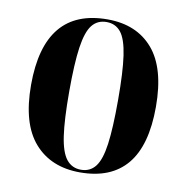

<svg xmlns="http://www.w3.org/2000/svg" viewBox="-68 -613 671 689"><g transform="rotate(10 268.0 -269.0)"><path d="M267 10Q161 10 100.5 -59Q40 -128 40 -269Q40 -548 270 -548Q376 -548 435.5 -479Q495 -410 495 -269Q495 -128 437.5 -59Q380 10 267 10ZM269 0Q302 0 321.5 -25Q341 -50 349 -108.5Q357 -167 357 -269Q357 -372 348.5 -430.5Q340 -489 320.5 -513.5Q301 -538 268 -538Q235 -538 215.5 -513.5Q196 -489 187.5 -430.5Q179 -372 179 -269Q179 -167 187.5 -108.5Q196 -50 216 -25Q236 0 269 0Z"/></g></svg>

Font: Noto Serif Display Condensed
Style: Bold
Weight: 700
Width: 3
Designer: Monotype Design Team
Foundry: Monotype Imaging Inc.
Version: Version 2.009